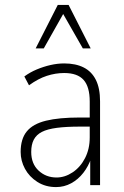

<svg xmlns="http://www.w3.org/2000/svg" viewBox="-20 -753 506 781"><path d="M208 8Q165 8 132 -13Q99 -34 81.5 -66.5Q64 -99 64 -135Q64 -188 89 -218.5Q114 -249 167 -262Q220 -275 304 -275H355V-238H306Q250 -238 211.5 -233Q173 -228 150.5 -216.5Q128 -205 117.5 -185Q107 -165 107 -135Q107 -87 137 -59Q167 -31 210 -31Q244 -31 275.5 -52Q307 -73 326 -110Q345 -147 345 -194V-340Q345 -400 320 -428Q295 -456 241 -456Q206 -456 170.5 -444.5Q135 -433 98 -406L79 -442Q102 -459 129.5 -470.5Q157 -482 185.5 -488.5Q214 -495 241 -495Q288 -495 320.5 -478.5Q353 -462 370 -428Q387 -394 387 -341V0H347V-110H351Q340 -77 319 -50Q298 -23 269.5 -7.5Q241 8 208 8ZM125 -556 215 -733H259L349 -556H317L237 -696L158 -556Z"/></svg>

Font: Nunito Sans 10pt Condensed ExtraLight
Style: Regular
Weight: 250
Width: 3
Designer: Vernon Adams
Foundry: Vernon Adams
Version: Version 3.101;gftools[0.9.27]